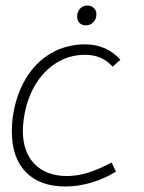

<svg xmlns="http://www.w3.org/2000/svg" viewBox="-20 -671 521 697"><path d="M23 -194Q23 -219 26 -244Q37 -324 73 -384.5Q109 -445 165 -477.5Q221 -510 289 -510Q367 -510 417 -454L389 -429Q369 -451 344.5 -461.5Q320 -472 288 -472Q232 -472 184.5 -442.5Q137 -413 106 -359.5Q75 -306 66 -237Q63 -216 63 -196Q63 -119 105.5 -75.5Q148 -32 224 -32Q260 -32 299 -44Q338 -56 385 -81L401 -48Q359 -22 311 -8Q263 6 218 6Q124 6 73.5 -46.5Q23 -99 23 -194ZM260 -611Q260 -628 270.5 -639.5Q281 -651 297 -651Q311 -651 320.5 -642Q330 -633 330 -619Q330 -602 319 -590.5Q308 -579 292 -579Q277 -579 268.5 -588Q260 -597 260 -611Z"/></svg>

Font: Bellota Text Light
Style: Italic
Weight: 300
Italic angle: -7.5°
Designer: Kemie Guaida
Foundry: Kemie Guaida
Version: Version 4.001